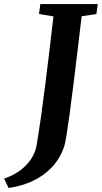

<svg xmlns="http://www.w3.org/2000/svg" viewBox="-111 -763 504 951"><path d="M-68.5 168 -90.7 121.5Q-44.8 106.4 -11 81Q22.8 55.7 43.5 23.7Q64.2 -8.3 70.1 -42.6Q81.6 -110.1 92.6 -188.3Q103.6 -266.6 114 -350.1Q124.4 -433.7 134.5 -517.9Q144.5 -602.2 153.8 -681.8L82.2 -693.6L88.8 -743H373.3L366.3 -693.6L293.4 -682.5Q283.1 -595.5 272.7 -508.6Q262.3 -421.8 252.5 -343Q242.7 -264.2 234.1 -200.2Q225.5 -136.2 218.6 -93.6Q211.7 -51 206.8 -37Q186.8 21.5 147.1 64.1Q107.3 106.7 52.3 132.8Q-2.7 158.8 -68.5 168Z"/></svg>

Font: Merriweather 7pt Light
Style: Italic
Weight: 300
Italic angle: -7.8°
Designer: Eben Sorkin
Foundry: Eben Sorkin
Version: Version 2.200;gftools[0.9.31]